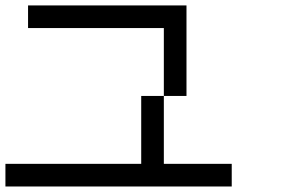

<svg xmlns="http://www.w3.org/2000/svg" viewBox="-20 -770 1040 707"><path d="M0 -83.3V-166.7H500V-416.7H583.3V-166.7H833.3V-83.3ZM666.7 -416.7H583.3V-666.7H83.3V-750H666.7Z"/></svg>

Font: Galmuri11 Regular
Style: Regular
Weight: 400
Designer: Minseo Lee (Quiple)
Version: Version 2.356;hotconv 1.1.0;makeotfexe 2.6.0 DEVELOPMENT